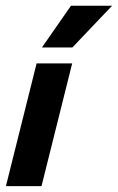

<svg xmlns="http://www.w3.org/2000/svg" viewBox="-25 -632 400 652"><path d="M-4.9 0 99.3 -416.7H220.1L116 0ZM117.4 -470.8 216 -612.5H355.6L220.8 -470.8Z"/></svg>

Font: Afacad
Style: Italic
Weight: 400
Italic angle: -14°
Designer: Kristian Moeller
Foundry: Dicotype
Version: Version 1.000